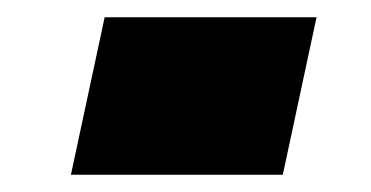

<svg xmlns="http://www.w3.org/2000/svg" viewBox="-20 -411 429 222"><path d="M62 -209 101 -391H346L307 -209Z"/></svg>

Font: Saira Expanded Black
Style: Italic
Weight: 900
Width: 7
Italic angle: -12°
Designer: Hector Gatti with collaboration of the Omnibus-Type team
Foundry: Omnibus-Type
Version: Version 1.101